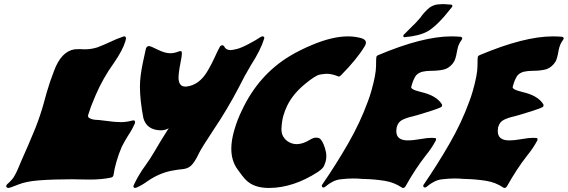

<svg xmlns="http://www.w3.org/2000/svg" viewBox="-20 -930 2809 950"><path d="M21 0Q18.6 0 15.1 -2Q10.7 -3.9 10.7 -8.3Q10.7 -9.8 11.2 -11.7Q12.2 -16.1 17.6 -20.3Q22.9 -24.4 38.3 -40.8Q53.7 -57.1 75.2 -109.4Q79.1 -119.1 83 -128.4Q121.1 -212.9 155.8 -297.9Q179.2 -357.9 195.8 -417L210.9 -471.7Q226.1 -524.9 247.1 -578.6Q282.7 -675.8 349.1 -686Q360.8 -687 372.6 -687L400.9 -686Q430.2 -686 460.9 -695.3Q490.7 -706.5 520 -720.2Q555.2 -737.3 590.8 -749.5L595.2 -750Q598.6 -750 601.1 -747.1Q603.5 -744.6 603.5 -740.7Q603.5 -739.3 602.5 -735.4Q601.6 -731.4 600.1 -725.1Q587.4 -682.1 543 -617.7Q488.8 -542 454.1 -460.9L447.3 -444.8Q428.7 -402.8 416 -360.4Q415.5 -358.4 415.5 -356.9Q415.5 -349.6 422.4 -345.7Q437.5 -336.4 467.8 -336.4L504.9 -332Q547.4 -325.7 578.1 -325.7Q606.4 -325.7 636.2 -334L640.1 -334.5Q645.5 -334.5 647.5 -330.6Q648.4 -328.6 648.4 -325.7Q648.4 -323.2 647.5 -320.3L647 -318.8Q632.8 -287.1 612.8 -257.3Q596.2 -231 582.5 -203.6Q566.9 -167.5 556.6 -131.3Q546.4 -97.2 541.5 -63L541 -62Q539.1 -53.7 529.3 -51.3Q483.9 -41.5 423.3 -41.5Q401.4 -41.5 379.6 -42.2Q357.9 -43 335.9 -43Q245.1 -43 172.9 -37.6Q108.9 -32.7 69.1 -16.4Q29.3 0 21 0Z M648.4 0Q644.5 0 642.1 -2.9Q640.1 -4.9 640.1 -7.8Q640.1 -9.8 641.1 -12.7Q666 -66.4 700.2 -112.3Q724.1 -145.5 744.6 -180.7Q769 -223.6 814.9 -295.9Q799.8 -285.2 772.9 -285.2Q706.1 -287.6 689.5 -345.2Q672.4 -433.1 672.4 -502.4Q672.4 -549.3 686 -616Q699.7 -682.6 702.1 -690.4Q703.6 -694.8 707.8 -698.5Q711.9 -702.1 717.3 -702.1Q726.1 -701.7 757.8 -685.5Q795.4 -666.5 822.8 -666.5Q842.3 -666.5 865.2 -675.8Q869.1 -677.2 872.1 -677.2Q874 -677.2 877 -676.3Q879.9 -674.8 879.9 -665.5Q879.9 -651.4 873 -619.1Q867.2 -591.3 864.3 -563.5Q863.3 -554.2 863.3 -546.9Q863.3 -501.5 897.5 -501.5H900.9Q967.3 -508.3 1009.3 -582.5Q1027.8 -614.3 1043 -647.9Q1054.7 -674.8 1067.4 -697.8Q1072.3 -706.1 1080.1 -706.1Q1085.9 -706.1 1088.9 -700.7Q1097.7 -682.1 1120.6 -682.1Q1127.9 -682.1 1149.7 -687Q1171.4 -691.9 1210 -712.2Q1248.5 -732.4 1270 -747.1Q1274.4 -750 1278.8 -750Q1287.6 -750 1287.6 -742.7Q1287.6 -740.7 1287.1 -738.8Q1270 -682.6 1220.7 -606Q1189.9 -554.7 1164.1 -502.4Q1106.4 -391.1 1035.6 -286.1Q979.5 -201.7 963.9 -170.9Q951.7 -143.6 934.8 -120.8Q918 -98.1 889.6 -93.8Q856 -90.8 825.7 -84.5Q765.1 -71.8 709.5 -33.2Q683.6 -14.2 654.8 -1.5Q650.9 0 648.4 0Z M1314 0H1310.5Q1236.3 0 1197.3 -39.1Q1180.7 -55.7 1155.8 -91.3Q1124.5 -133.8 1124.5 -194.3Q1124.5 -235.8 1139.2 -286.1Q1153.8 -337.4 1178.2 -386.7Q1260.3 -560.1 1414.1 -652.8Q1465.8 -683.6 1525.9 -708.5Q1625.5 -750 1701.7 -750Q1730 -750 1755.9 -744.1Q1790.5 -737.8 1790.5 -719.2Q1790.5 -716.3 1789.6 -712.9Q1788.1 -707.5 1784.2 -700.7Q1745.6 -636.7 1666 -556.2Q1660.2 -551.3 1656.2 -551.3L1653.8 -551.8Q1623.5 -564.9 1595.7 -564.9Q1585.9 -564.9 1563 -561Q1540 -557.1 1485.1 -511Q1430.2 -464.8 1402.8 -410.6Q1389.6 -384.3 1382.3 -358.4Q1374.5 -331.5 1372.6 -293.5V-289.1Q1372.6 -253.4 1402.8 -231Q1423.8 -216.8 1448.2 -216.8Q1478 -216.8 1513.2 -238.3Q1530.8 -249 1543 -249Q1548.3 -249 1554.2 -248Q1564.9 -245.6 1573.5 -231Q1582 -216.3 1587.2 -199Q1592.3 -181.6 1593.8 -171.4Q1594.7 -164.6 1594.7 -157.2Q1594.7 -143.6 1590.8 -129.4Q1589.4 -125.5 1584.2 -111.1Q1579.1 -96.7 1551.3 -78.1Q1432.1 -1.5 1314 0Z M1973.6 0Q1971.2 0 1969.2 -1.5Q1930.7 -27.8 1882.8 -35.4Q1835 -43 1784.2 -44.4Q1776.4 -44.4 1769 -44.9Q1752.9 -46.9 1725.6 -46.9Q1700.2 -46.9 1663.8 -42.7Q1627.4 -38.6 1588.4 -5.4Q1585 -2.4 1581.1 -2.4Q1580.1 -2.4 1577.4 -2.9Q1574.7 -3.4 1573.2 -6.3Q1572.3 -8.8 1572.3 -11.2V-12.7L1573.7 -15.6Q1641.6 -114.3 1701.7 -218.3Q1761.7 -322.3 1800.3 -428.2Q1810.1 -454.1 1817.4 -480Q1840.3 -560.5 1840.6 -602.3Q1840.8 -644 1842.3 -648.9Q1843.8 -653.8 1850.1 -656.7Q2070.8 -750 2213.4 -750Q2236.8 -750 2259.3 -748Q2265.1 -747.1 2266.6 -742.2Q2267.1 -741.2 2267.1 -740.2Q2267.1 -738.8 2266.6 -737.3Q2266.1 -734.9 2263.7 -731.9Q2251.5 -715.8 2245.6 -695.8Q2242.2 -683.6 2240.2 -671.1Q2238.3 -658.7 2234.9 -647Q2233.9 -644 2231.2 -635Q2228.5 -626 2217.8 -612.8Q2198.7 -591.3 2175.8 -585.9Q2148.4 -579.6 2111.8 -579.6Q2089.8 -579.6 2067.9 -574.7Q2043.5 -566.9 2033.9 -550Q2024.4 -533.2 2019.5 -516.6L2015.1 -501.5Q2014.6 -500 2014.6 -498.5Q2014.6 -493.2 2021.5 -489.3Q2031.7 -482.4 2063.5 -474.6Q2139.2 -457.5 2166 -414.6Q2167.5 -412.6 2167.5 -409.7Q2167.5 -408.2 2167 -406.7L2166 -403.3Q2164.1 -396.5 2081.5 -371.6Q2063 -366.2 2044.9 -360.4Q2034.2 -356.9 2021.5 -354Q1995.1 -348.6 1971.7 -337.4Q1950.7 -327.1 1943.8 -303.2L1942.4 -298.3Q1940.9 -289.1 1940.9 -281.7Q1940.9 -257.8 1955.3 -246.6Q1969.7 -235.4 1996.6 -235.4Q2024.4 -235.4 2062.5 -242.2Q2092.8 -248 2116.2 -248Q2124.5 -248 2132.3 -247.1Q2137.7 -246.6 2137.7 -240.7Q2137.7 -239.3 2137.2 -236.8L2136.2 -234.4Q2115.2 -195.3 2086.9 -161.1Q2035.2 -95.2 1986.3 -7.8Q1981.4 0 1973.6 0ZM1982.9 -746.1H1981.4Q1975.6 -746.1 1975.6 -751Q1975.6 -752.9 1976.1 -754.9Q1977.5 -759.8 1983.4 -763.7Q1983.9 -765.1 2011.7 -792Q2037.6 -815.9 2059.6 -842.3Q2078.6 -870.1 2105 -892.1Q2122.1 -904.3 2142.1 -907.7Q2159.7 -909.7 2168.9 -909.7Q2181.2 -909.7 2210.4 -907.2Q2218.3 -906.7 2218.3 -900.9Q2218.3 -899.4 2217.8 -897.9Q2216.8 -895 2211.4 -889.2Q2147 -806.2 2097.7 -775.9Q2054.7 -752 1982.9 -746.1Z M2475.6 0Q2473.1 0 2471.2 -1.5Q2432.6 -27.8 2384.8 -35.4Q2336.9 -43 2286.1 -44.4Q2278.3 -44.4 2271 -44.9Q2254.9 -46.9 2227.5 -46.9Q2202.1 -46.9 2165.8 -42.7Q2129.4 -38.6 2090.3 -5.4Q2086.9 -2.4 2083 -2.4Q2082 -2.4 2079.3 -2.9Q2076.7 -3.4 2075.2 -6.3Q2074.2 -8.8 2074.2 -11.2V-12.7L2075.7 -15.6Q2143.6 -114.3 2203.6 -218.3Q2263.7 -322.3 2302.2 -428.2Q2312 -454.1 2319.3 -480Q2342.3 -560.5 2342.5 -602.3Q2342.8 -644 2344.2 -648.9Q2345.7 -653.8 2352.1 -656.7Q2572.8 -750 2715.3 -750Q2738.8 -750 2761.2 -748Q2767.1 -747.1 2768.6 -742.2Q2769 -741.2 2769 -740.2Q2769 -738.8 2768.6 -737.3Q2768.1 -734.9 2765.6 -731.9Q2753.4 -715.8 2747.6 -695.8Q2744.1 -683.6 2742.2 -671.1Q2740.2 -658.7 2736.8 -647Q2735.8 -644 2733.2 -635Q2730.5 -626 2719.7 -612.8Q2700.7 -591.3 2677.7 -585.9Q2650.4 -579.6 2613.8 -579.6Q2591.8 -579.6 2569.8 -574.7Q2545.4 -566.9 2535.9 -550Q2526.4 -533.2 2521.5 -516.6L2517.1 -501.5Q2516.6 -500 2516.6 -498.5Q2516.6 -493.2 2523.4 -489.3Q2533.7 -482.4 2565.4 -474.6Q2641.1 -457.5 2668 -414.6Q2669.4 -412.6 2669.4 -409.7Q2669.4 -408.2 2668.9 -406.7L2668 -403.3Q2666 -396.5 2583.5 -371.6Q2564.9 -366.2 2546.9 -360.4Q2536.1 -356.9 2523.4 -354Q2497.1 -348.6 2473.6 -337.4Q2452.6 -327.1 2445.8 -303.2L2444.3 -298.3Q2442.9 -289.1 2442.9 -281.7Q2442.9 -257.8 2457.3 -246.6Q2471.7 -235.4 2498.5 -235.4Q2526.4 -235.4 2564.5 -242.2Q2594.7 -248 2618.2 -248Q2626.5 -248 2634.3 -247.1Q2639.6 -246.6 2639.6 -240.7Q2639.6 -239.3 2639.2 -236.8L2638.2 -234.4Q2617.2 -195.3 2588.9 -161.1Q2537.1 -95.2 2488.3 -7.8Q2483.4 0 2475.6 0Z"/></svg>

Font: Weird Comic
Style: Italic
Weight: 400
Italic angle: -16°
Designer: GGBotNet
Foundry: GGBotNet
Version: 0.80